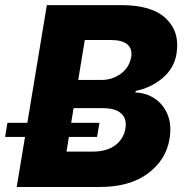

<svg xmlns="http://www.w3.org/2000/svg" viewBox="-57 -748 741 768"><path d="M9.8 0 130.4 -727.5H429.2Q551.8 -727.5 607.7 -673.1Q663.6 -618.7 648.9 -532.2Q639.2 -474.1 592.8 -435.3Q546.4 -396.5 485.4 -384.3V-377.9Q528.8 -376.5 563 -353Q597.2 -329.6 613.8 -288.6Q630.4 -247.6 621.1 -192.4Q607.4 -108.4 534.7 -54.2Q461.9 0 341.3 0ZM209 -141.6H313Q370.1 -141.6 404.1 -167Q438 -192.4 444.8 -234.9Q451.2 -272.9 427.7 -294.2Q404.3 -315.4 354.5 -315.4H237.3ZM255.9 -428.2H349.1Q392.1 -428.2 426.3 -453.1Q460.4 -478 467.8 -520.5Q473.1 -552.7 452.4 -570.3Q431.6 -587.9 387.7 -587.9H282.2ZM-36.6 -200.2 -27.3 -256.8H340.8L331.1 -200.2Z"/></svg>

Font: Inter Extra Bold
Style: Italic
Weight: 800
Italic angle: -9.39999°
Designer: Rasmus Andersson
Foundry: rsms
Version: Version 4.000;git-3c8e0fc